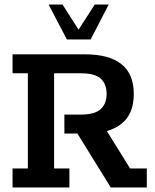

<svg xmlns="http://www.w3.org/2000/svg" viewBox="-20 -821 680 841"><path d="M35 0V-83H102V-500H35V-583H352Q458 -583 512 -540Q566 -497 566 -409Q566 -321 511.5 -278.5Q457 -236 362 -236H344L430 -276L550 -83H623V0H465L319 -236H262V-319H333Q395 -319 421 -343Q447 -367 447 -409Q447 -452 422 -476Q397 -500 333 -500H217V-83H284V0ZM273 -648 193 -801H254L324 -691L395 -801H456L377 -648Z"/></svg>

Font: Rokkitt SemiBold
Style: Regular
Weight: 600
Designer: Vernon Adams
Foundry: Vernon Adams
Version: Version 3.103